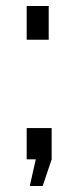

<svg xmlns="http://www.w3.org/2000/svg" viewBox="-20 -538 261 639"><path d="M68.8 -7.8V-111.8H151.9V-7.8L122.1 81.1H79.1L99.1 -7.8ZM68.8 -405.8V-518.1H142.1V-405.8Z"/></svg>

Font: Raleway Medium
Style: Regular
Weight: 500
Designer: Matt McInerney, Pablo Impallari, Rodrigo Fuenzalida
Foundry: Matt McInerney, Pablo Impallari, Rodrigo Fuenzalida
Version: Version 3.000g; ttfautohint (v1.5) -l 8 -r 28 -G 28 -x 14 -D